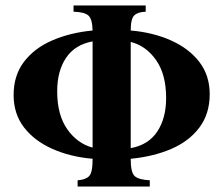

<svg xmlns="http://www.w3.org/2000/svg" viewBox="-20 -685 820 705"><path d="M265 0V-23Q294 -25 307 -38Q320 -51 320 -100V-102Q238 -109 172 -138.5Q106 -168 68 -217.5Q30 -267 30 -336Q30 -408 68 -458Q106 -508 171.5 -536.5Q237 -565 320 -573Q319 -616 304 -628.5Q289 -641 250 -642V-665H515V-642Q486 -641 473 -628.5Q460 -616 460 -573Q542 -566 608 -536.5Q674 -507 712 -457.5Q750 -408 750 -339Q750 -267 712 -216.5Q674 -166 608.5 -138Q543 -110 460 -102V-100Q460 -51 475 -38Q490 -25 530 -23V0ZM190 -350Q190 -263 227 -210.5Q264 -158 320 -143V-533Q255 -521 222.5 -472.5Q190 -424 190 -350ZM590 -325Q590 -412 553 -464.5Q516 -517 460 -531V-141Q525 -153 557.5 -202Q590 -251 590 -325Z"/></svg>

Font: Bona Nova
Style: Bold
Weight: 700
Designer: Mateusz Machalski
Foundry: Capitalics
Version: Version 4.001; ttfautohint (v1.8.3)